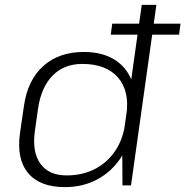

<svg xmlns="http://www.w3.org/2000/svg" viewBox="-20 -760 760 787"><path d="M246 7Q143 7 95 -51Q47 -109 62 -215L78 -325Q93 -431 157 -489Q221 -547 324 -547Q397 -547 447 -517Q497 -487 519 -432Q541 -377 530 -301L522 -244Q512 -168 474 -111.5Q436 -55 377.5 -24Q319 7 246 7ZM253 -41Q318 -41 368.5 -67Q419 -93 451.5 -140.5Q484 -188 493 -254L498 -289Q512 -387 463.5 -442.5Q415 -498 317 -498Q243 -498 196 -450.5Q149 -403 136 -315L123 -223Q111 -137 145.5 -89Q180 -41 253 -41ZM481 -172 561 -740H621L517 0H482ZM720 -663 714 -618H434L440 -663Z"/></svg>

Font: Pathway Extreme 8pt Thin
Style: Italic
Weight: 100
Italic angle: -8°
Designer: Eduardo Rodriguez Tunni
Foundry: Eduardo Rodriguez Tunni
Version: Version 1.000